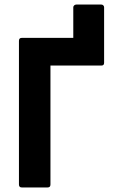

<svg xmlns="http://www.w3.org/2000/svg" viewBox="-20 -821 497 841"><path d="M75 0Q63 0 63 -13V-642Q63 -655 75 -655H425Q436 -655 436 -642V-546Q436 -534 425 -534H201V-13Q201 0 189 0ZM301 -556V-789Q301 -794 305 -797.5Q309 -801 314 -801H424Q429 -801 432.5 -797.5Q436 -794 436 -789V-556Z"/></svg>

Font: Sofia Sans Semi Condensed ExtraBold
Style: Regular
Weight: 800
Designer: Botio Nikoltchev, Ani Petrova
Foundry: lettersoup
Version: Version 4.100